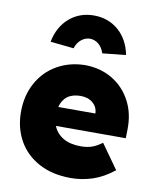

<svg xmlns="http://www.w3.org/2000/svg" viewBox="-88 -859 763 937"><g transform="rotate(10 293.0 -390.5)"><path d="M327 10Q236 10 169.5 -25.5Q103 -61 67.5 -123.5Q32 -186 32 -266Q32 -347 66.5 -410Q101 -473 162.5 -508.5Q224 -544 302 -545Q379 -544 437.5 -508.5Q496 -473 528.5 -411.5Q561 -350 559 -270L558 -228H212Q226 -192 260.5 -171.5Q295 -151 348 -151Q379 -151 402.5 -159Q426 -167 453 -187L539 -66Q486 -24 433.5 -7Q381 10 327 10ZM306 -393Q226 -393 207 -321H391Q390 -353 366.5 -373Q343 -393 306 -393ZM231 -616 115 -628Q130 -704 180.5 -747.5Q231 -791 302 -791Q373 -791 423.5 -747.5Q474 -704 489 -628L373 -616Q364 -645 344.5 -660.5Q325 -676 302 -676Q280 -676 260 -660.5Q240 -645 231 -616Z"/></g></svg>

Font: Lexend Deca ExtraBold
Style: Regular
Weight: 800
Designer: Bonnie Shaver-Troup, Thomas Jockin
Foundry: Lexend
Version: Version 1.008; ttfautohint (v1.8.4.7-5d5b)